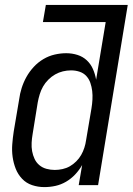

<svg xmlns="http://www.w3.org/2000/svg" viewBox="-20 -755 541 783"><path d="M161 8Q161 8 161 8Q161 8 161 8Q161 8 161 8Q161 8 161 8Q135 8 111 0Q87 -8 70 -26Q53 -44 44 -67Q35 -90 31.5 -115Q28 -140 30 -166.5Q32 -193 36 -219L58 -349Q61 -373 68.5 -396.5Q76 -420 88 -441.5Q100 -463 117.5 -482Q135 -501 157 -514Q179 -527 203 -532.5Q227 -538 250 -538Q274 -538 296 -531Q318 -524 334 -509Q350 -494 359 -473.5Q368 -453 372 -430L411 -665H155L167 -735H501L380 0H301L315 -82Q303 -61 286.5 -43.5Q270 -26 249.5 -14Q229 -2 206.5 3Q184 8 161 8ZM204 -62Q219 -62 235 -65.5Q251 -69 265 -77Q279 -85 291 -97Q303 -109 311 -123Q319 -137 324 -152.5Q329 -168 331 -183L353 -313Q356 -331 357 -349Q358 -367 356 -384Q354 -401 348.5 -417Q343 -433 332 -445Q321 -457 304.5 -462.5Q288 -468 270 -468Q253 -468 236.5 -464Q220 -460 205 -451.5Q190 -443 177 -430Q164 -417 155.5 -402Q147 -387 142 -370.5Q137 -354 134 -338L113 -208Q110 -191 109 -173Q108 -155 111 -138.5Q114 -122 121 -107Q128 -92 140.5 -81.5Q153 -71 169.5 -66.5Q186 -62 203 -62Z"/></svg>

Font: Iosevka Curly Oblique
Style: Regular
Weight: 400
Italic angle: -9°
Monospace: yes
Designer: Belleve Invis
Foundry: Belleve Invis
Version: Version 11.1.0; ttfautohint (v1.8.3)